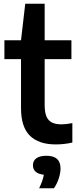

<svg xmlns="http://www.w3.org/2000/svg" viewBox="-20 -760 417 1023"><path d="M365.5 -104V-0.5Q322 9.5 277 9.5Q186.5 9.5 139.2 -37Q92 -83.5 92 -183.5V-445H3.5V-545.5H92L114.5 -740H218V-545.5H360.5V-445H218V-201Q218 -162 227.5 -139.5Q237 -117 256.8 -107.2Q276.5 -97.5 309 -97.5Q330 -97.5 365.5 -104ZM302.5 137.5Q302.5 162 293 191Q283.5 220 267.5 243H188.5Q209 201 213.5 171Q184.5 168 170 155Q155.5 142 155.5 120.5Q155.5 96.5 173.8 83.2Q192 70 228 70Q302.5 70 302.5 137.5Z"/></svg>

Font: Encode Sans Semi Condensed SmBd
Style: Regular
Weight: 600
Width: 4
Designer: Multiple Designers
Foundry: Impallari Type
Version: Version 2.000